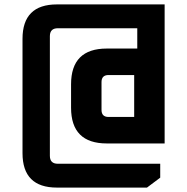

<svg xmlns="http://www.w3.org/2000/svg" viewBox="-20 -710 848 870"><path d="M82 -16V-534Q82 -690 238 -690H726V-60H464Q302 -60 302 -222V-328Q302 -490 464 -490H602V-582H242Q206 -582 206 -546V-4Q206 32 242 32H706V95L646 140H238Q82 140 82 -16ZM440 -212Q440 -180 472 -180H588V-370H472Q440 -370 440 -338Z"/></svg>

Font: Oxanium
Style: Bold
Weight: 700
Designer: Severin Meyer
Version: Version 2.000